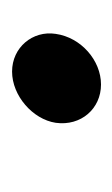

<svg xmlns="http://www.w3.org/2000/svg" viewBox="47 -238 191 326"><g transform="rotate(90 143.0 -75.5)"><path d="M102 0C143 0 183 -35 189 -74C195 -117 165 -151 124 -151C83 -151 44 -117 38 -74C32 -35 61 0 102 0Z"/></g></svg>

Font: Mluvka
Style: Italic
Weight: 400
Italic angle: -8°
Designer: Modified by Jiří Krblich, Original typeface by Gumpita Rahayu
Foundry: Gumpita Rahayu & Jiří Krblich
Version: Version 2.000;Glyphs 3.1.1 (3134)